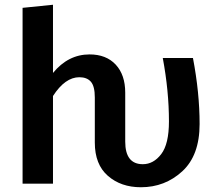

<svg xmlns="http://www.w3.org/2000/svg" viewBox="-20 -773 915 808"><path d="M792 -529Q820 -382 820 -251Q820 -119 747 -52Q674 15 573 15Q489 15 434 -33Q379 -81 379 -173V-363Q379 -410 362.5 -429Q346 -448 314 -448Q254 -448 203 -369V0H75V-740L203 -753V-466Q267 -544 357 -544Q427 -544 467 -501Q507 -458 507 -383V-177Q507 -82 581 -82Q626 -82 658.5 -124.5Q691 -167 691 -262Q691 -390 665 -529Z"/></svg>

Font: FiraGO Medium
Style: Regular
Weight: 500
Designer: bBox Type
Foundry: bBox Type GmbH
Version: Version 1.001;PS 001.001;hotconv 1.0.88;makeotf.lib2.5.64775